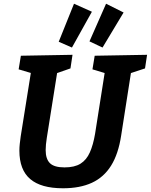

<svg xmlns="http://www.w3.org/2000/svg" viewBox="-20 -998 809 1030"><path d="M318 12Q200 12 142 -37.5Q84 -87 84 -190Q84 -207 86 -226Q88 -245 91 -266L148 -623L161 -602L80 -626L92 -699L369 -704L358 -631L272 -601L289 -623L231 -258Q228 -239 226.5 -223Q225 -207 225 -193Q225 -145 248 -122.5Q271 -100 326 -100Q380 -100 412 -120Q444 -140 462 -180.5Q480 -221 490 -280L544 -623L559 -601L476 -626L488 -699L769 -704L758 -631L667 -601L685 -623L630 -271Q615 -172 576 -109.5Q537 -47 473 -17.5Q409 12 318 12ZM530 -743 460 -776 549 -978 643 -931ZM366 -743 295 -774 377 -978 473 -935Z"/></svg>

Font: Bitter Thin
Style: Bold Italic
Weight: 700
Italic angle: -9°
Version: Version 3.021